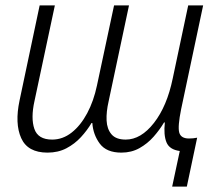

<svg xmlns="http://www.w3.org/2000/svg" viewBox="-20 -552 806 707"><path d="M614 135 642 4Q604 -1 593 -28Q582 -55 587 -101H584Q568 -74 545.5 -48.5Q523 -23 493.5 -6.5Q464 10 427 10Q372 10 347.5 -23Q323 -56 320 -99H317Q301 -72 278 -47Q255 -22 224.5 -6Q194 10 155 10Q82 10 58 -43.5Q34 -97 52 -182L126 -532H182L107 -180Q93 -117 106.5 -77.5Q120 -38 172 -38Q211 -38 244 -64Q277 -90 301 -135Q325 -180 337 -237L400 -532H455L380 -179Q371 -140 372.5 -108.5Q374 -77 390.5 -57.5Q407 -38 443 -38Q499 -38 547 -99.5Q595 -161 616 -263L673 -532H728L647 -150Q634 -86 640 -64Q646 -42 676 -42Q692 -42 706 -45L668 135Z"/></svg>

Font: Noto Sans SemiCondensed Light
Style: Italic
Weight: 300
Width: 4
Italic angle: -12°
Designer: Monotype Design Team
Foundry: Monotype Imaging Inc.
Version: Version 2.013; ttfautohint (v1.8.4.7-5d5b)